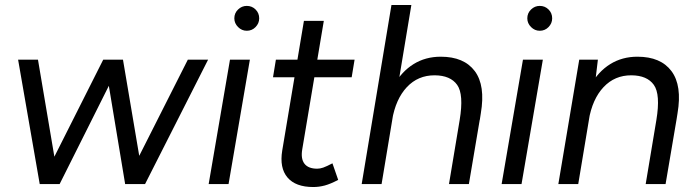

<svg xmlns="http://www.w3.org/2000/svg" viewBox="-20 -740 2795 772"><path d="M52.8 -500H132.7L217.2 0H139.7ZM395 -500H470.2L219.8 0H143.2ZM400.2 -500H474.5L559 0H483.2ZM735.2 -500H816.7L563.3 0H482.5Z M904.7 -500H984.7L899 0H819ZM922.2 -666.3Q922.2 -687.3 937.2 -701.8Q952.2 -716.3 972.2 -716.3Q993.2 -716.3 1007.7 -701.8Q1022.2 -687.3 1022.2 -666.3Q1022.2 -646.3 1007.7 -631.3Q993.2 -616.3 972.2 -616.3Q952.2 -616.3 937.2 -631.3Q922.2 -646.3 922.2 -666.3Z M1114.8 -134.7 1202 -656H1282L1195.3 -139.5Q1188.8 -101.5 1204.3 -81.6Q1219.8 -61.7 1255.5 -61.7Q1266.8 -61.7 1279.8 -66.2Q1292.7 -70.7 1316.7 -83.3L1339.8 -16.7Q1309.2 -0.5 1286 5.8Q1262.8 12 1239.7 12Q1168.5 12 1135.9 -26.4Q1103.3 -64.8 1114.8 -134.7ZM1089.3 -500H1405.7L1394 -429.2H1077.7Z M1554 -720H1634L1514.3 0H1434.3ZM1828.3 -257.7 1912.5 -279.3 1865.3 0H1785.3ZM1728 -437.2Q1660.8 -437.5 1615.9 -389.7Q1571 -341.8 1556.5 -256.8L1517.5 -260.2Q1531.3 -339.7 1563 -396Q1594.7 -452.3 1642.8 -482.2Q1690.8 -512 1752.2 -512Q1845.8 -512 1889.1 -454Q1932.3 -396 1913.3 -284.3L1909.2 -257.7H1828.3Q1845.3 -360.5 1818.2 -398.7Q1791 -436.8 1728 -437.2Z M2082.7 -500H2162.7L2077 0H1997ZM2100.2 -666.3Q2100.2 -687.3 2115.2 -701.8Q2130.2 -716.3 2150.2 -716.3Q2171.2 -716.3 2185.7 -701.8Q2200.2 -687.3 2200.2 -666.3Q2200.2 -646.3 2185.7 -631.3Q2171.2 -616.3 2150.2 -616.3Q2130.2 -616.3 2115.2 -631.3Q2100.2 -646.3 2100.2 -666.3Z M2309 -500H2384L2373 -408L2305 0H2225ZM2619.2 -257.7 2700.8 -262.7 2656.2 0H2576.2ZM2518.8 -437.2Q2451.7 -437.5 2406.8 -389.7Q2361.8 -341.8 2347.3 -256.8L2308.3 -260.2Q2322.2 -339.7 2353.8 -396Q2385.5 -452.3 2433.6 -482.2Q2481.7 -512 2543 -512Q2636.7 -512 2679.9 -454Q2723.2 -396 2704.2 -284.3L2700 -257.7H2619.2Q2636.2 -360.5 2609 -398.7Q2581.8 -436.8 2518.8 -437.2Z"/></svg>

Font: Oak Sans Light Italic
Style: Regular
Weight: 400
Italic angle: -9.5°
Foundry: Erik Kennedy, Walven
Version: Version 1.000;Glyphs 3.1.2 (3151)